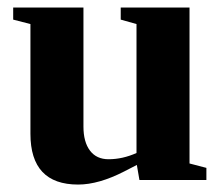

<svg xmlns="http://www.w3.org/2000/svg" viewBox="-20 -479 596 511"><path d="M344.2 -40 311 -22.9Q242.7 12.2 188 12.2Q61 12.2 61 -123V-415L15.1 -426.8V-459H202.1V-142.1Q202.1 -101.1 219.5 -78.1Q236.8 -55.2 269 -55.2Q306.2 -55.2 343.3 -71.8V-415L301.3 -426.8V-459H484.4V-43.9L529.3 -32.2V0H351.1Z"/></svg>

Font: Liberation Serif
Style: Bold
Weight: 700
Designer: Steve Matteson
Foundry: Ascender Corporation
Version: Version 2.1.5